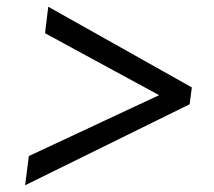

<svg xmlns="http://www.w3.org/2000/svg" viewBox="-20 -593 635 569"><path d="M542 -284 54.5 -44 65.5 -130.5 451.5 -311 113.5 -494.5 123 -573 548.5 -334Z"/></svg>

Font: Merriweather 60pt SemiBold
Style: Italic
Weight: 600
Italic angle: -7.8°
Version: Version 2.101